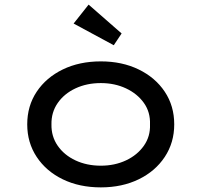

<svg xmlns="http://www.w3.org/2000/svg" viewBox="-20 -802 873 832"><path d="M417 10Q324 10 252 -25Q180 -60 139 -122Q98 -184 98 -263Q98 -343 139 -404.5Q180 -466 252 -501Q324 -536 417 -536Q509 -536 581 -501Q653 -466 694 -404.5Q735 -343 735 -263Q735 -184 694 -122Q653 -60 581 -25Q509 10 417 10ZM417 -84Q477 -84 526 -107Q575 -130 603.5 -170.5Q632 -211 630 -263Q632 -316 603.5 -356Q575 -396 526 -419Q477 -442 417 -442Q356 -442 307 -419Q258 -396 230 -355.5Q202 -315 203 -263Q202 -211 230 -170.5Q258 -130 307 -107Q356 -84 417 -84ZM473 -606 299 -700 364 -782 507 -657Z"/></svg>

Font: Lexend Mega
Style: Regular
Weight: 400
Designer: Bonnie Shaver-Troup, Thomas Jockin
Foundry: Lexend
Version: Version 1.007